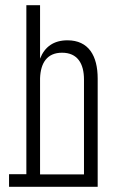

<svg xmlns="http://www.w3.org/2000/svg" viewBox="-20 -723 449 743"><path d="M15 -49V0H358V-419C358 -507 323 -567 241 -567C188 -567 153 -542 135 -496V-703H82V-49ZM135 -48V-420C137 -479 162 -519 220 -519C280 -519 305 -477 305 -415V-48Z"/></svg>

Font: Modon Arabic
Style: Regular
Weight: 400
Designer: Ahmedzaza
Foundry: Ahmedzaza
Version: Version 2.010